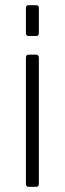

<svg xmlns="http://www.w3.org/2000/svg" viewBox="-20 -721 250 741"><path d="M80 -594V-690Q80 -701 90 -701H120Q130 -701 130 -690V-594Q130 -582 120 -582H90Q80 -582 80 -594ZM80 -12V-498Q80 -510 90 -510H119Q130 -510 130 -498V-12Q130 0 120 0H90Q80 0 80 -12Z"/></svg>

Font: Rajdhani
Style: Regular
Weight: 400
Designer: Satya Rajpurohit, Jyotish Sonowal
Foundry: Indian Type Foundry
Version: Version 1.201;PS 1.0;hotconv 1.0.78;makeotf.lib2.5.61930; tt